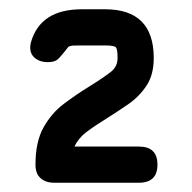

<svg xmlns="http://www.w3.org/2000/svg" viewBox="-20 -692 414 414"><path d="M279.5 -298H96.5Q78.5 -298 67.5 -307.8Q56.5 -317.5 56.5 -337Q56.5 -386.5 74 -417.5Q91.5 -448.5 117.5 -468Q143.5 -487.5 168.5 -503Q207 -527 220.2 -538Q233.5 -549 233.5 -567Q233.5 -586 229.8 -590Q226 -594 206.5 -594H156.5Q146 -594 138.8 -593.8Q131.5 -593.5 127.5 -591Q112 -571 105 -564.5Q98 -558 83.5 -558Q64 -558 53 -569Q42 -580 46.5 -600Q66.5 -672 156.5 -672H206.5Q311.5 -672 311.5 -567Q311.5 -531 296.2 -507.8Q281 -484.5 257.8 -468.2Q234.5 -452 210.5 -437Q183 -420 166 -407Q149 -394 140.5 -376H279.5Q319.5 -376 319.5 -337Q319.5 -298 279.5 -298Z"/></svg>

Font: Jura Light
Style: Bold
Weight: 700
Version: Version 5.104